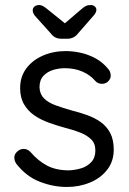

<svg xmlns="http://www.w3.org/2000/svg" viewBox="-20 -733 514 763"><path d="M45 -82Q36 -95 37 -109.5Q38 -124 54 -135Q64 -142 77.5 -141Q91 -140 102 -128Q130 -95 166 -75.5Q202 -56 254 -56Q278 -57 302 -64Q326 -71 342.5 -88.5Q359 -106 359 -135Q359 -163 342 -179.5Q325 -196 298 -206.5Q271 -217 239 -225Q206 -234 174 -245.5Q142 -257 116.5 -274.5Q91 -292 75.5 -318.5Q60 -345 60 -383Q60 -428 84.5 -461Q109 -494 150.5 -512Q192 -530 241 -530Q269 -530 299.5 -523.5Q330 -517 359 -501.5Q388 -486 410 -459Q419 -449 420 -434Q421 -419 407 -407Q396 -399 382.5 -400Q369 -401 360 -410Q339 -435 307.5 -448.5Q276 -462 238 -462Q214 -462 191 -455Q168 -448 152.5 -431.5Q137 -415 137 -386Q138 -359 155 -342Q172 -325 201 -314.5Q230 -304 265 -294Q297 -286 326.5 -275.5Q356 -265 380 -248Q404 -231 418 -204.5Q432 -178 432 -138Q432 -92 406 -58.5Q380 -25 337.5 -7.5Q295 10 246 10Q191 10 137.5 -11Q84 -32 45 -82ZM224 -579Q197 -579 182 -600L119 -670Q110 -681 110 -692Q110 -701 117 -707Q124 -713 137 -713Q149 -713 169 -696L247 -633L228 -632L304 -697Q313 -705 321 -709Q329 -713 341 -713Q350 -713 356.5 -707.5Q363 -702 363 -694Q363 -689 360.5 -683.5Q358 -678 352 -671L290 -600Q274 -579 247 -579Z"/></svg>

Font: Quicksand Light Medium
Style: Regular
Weight: 500
Version: Version 3.006